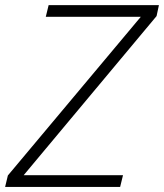

<svg xmlns="http://www.w3.org/2000/svg" viewBox="-26 -734 644 754"><path d="M445.8 0H-5.9L4.9 -44.9L526.9 -668H153.8L165 -713.9H598.1L588.9 -670.9L66.9 -45.9H457Z"/></svg>

Font: TypoPRO Open Sans
Style: Italic
Weight: 300
Italic angle: -12°
Foundry: Ascender Corporation
Version: Version 1.10